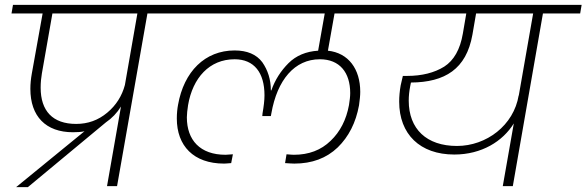

<svg xmlns="http://www.w3.org/2000/svg" viewBox="-20 -760 2395 784"><path d="M154 -705 110 -460C106 -438 104 -417 104 -397C104 -285 167 -220 278 -220C296 -220 312 -221 325 -224L46 4H94L412 -260C437 -277 458 -299 474 -325L417 0H458L582 -705H733L739 -740H33L27 -705ZM146 -402C146 -423 148 -443 151 -460L194 -705H541L490 -413C478 -368 454 -330 418 -300C381 -269 339 -254 291 -254C195 -254 146 -307 146 -402Z M1306 -705 1279 -553C1230 -550 1189 -533 1158 -502C1127 -471 1103 -434 1088 -391H1086C1086 -435 1074 -473 1051 -506C1027 -538 989 -554 938 -554C817 -554 731 -468 707 -332C704 -316 702 -297 702 -276C702 -165 770 -92 895 -92C901 -92 911 -93 924 -94L931 -130C916 -129 906 -128 901 -128C797 -128 743 -188 743 -281C743 -294 745 -311 748 -331C767 -442 835 -518 938 -518C1018 -518 1060 -463 1060 -371C1060 -350 1057 -326 1052 -297L1051 -286H1086L1088 -297C1112 -434 1183 -518 1286 -518C1367 -518 1410 -464 1410 -380C1410 -366 1408 -350 1405 -331C1394 -271 1369 -222 1330 -185C1291 -147 1241 -128 1180 -128C1173 -128 1163 -129 1150 -130L1144 -94C1160 -93 1173 -92 1182 -92C1254 -92 1313 -114 1359 -158C1404 -202 1433 -259 1446 -330C1449 -351 1451 -370 1451 -385C1451 -478 1403 -544 1319 -553L1346 -705H1623L1629 -740H667L661 -705Z M1884 -705 1870 -623C1859 -558 1833 -513 1794 -488C1754 -463 1703 -450 1642 -450H1625C1620 -430 1617 -417 1616 -411C1612 -388 1610 -366 1610 -345C1610 -212 1695 -129 1835 -129C1947 -129 2033 -183 2078 -256L2033 0H2074L2197 -705H2349L2355 -740H1565L1559 -705ZM1649 -349C1649 -368 1651 -387 1655 -408L1658 -423C1797 -424 1884 -478 1909 -618L1924 -705H2157L2098 -368V-371C2078 -248 1966 -164 1846 -164C1722 -164 1649 -233 1649 -349Z"/></svg>

Font: Momo Neue ExtLt
Style: Italic
Weight: 200
Italic angle: -10°
Designer: Ninad Kale (Devanagari), Jonny Pinhorn (Latin)
Foundry: Indian Type Foundry
Version: 4.004